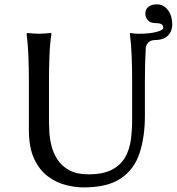

<svg xmlns="http://www.w3.org/2000/svg" viewBox="-20 -836 798 867"><path d="M576.7 -471.7Q576.7 -531.2 574.5 -584.7Q572.3 -638.2 566.4 -683.6L568.4 -687Q587.4 -683.6 605 -683.6Q655.3 -683.6 686.3 -691.7Q717.3 -699.7 717.3 -710.9Q717.3 -731.4 686 -731.4Q658.2 -731.4 647.2 -745.1Q636.2 -758.8 636.2 -774.9Q636.2 -793.9 650.4 -805.2Q664.6 -816.4 688 -816.4Q718.8 -816.4 738.3 -790.5Q757.8 -764.6 757.8 -727.1Q757.8 -692.9 737.1 -674.1Q716.3 -655.3 682.6 -655.3Q643.6 -655.3 638.2 -619.1Q636.2 -586.4 635.3 -548.6Q634.3 -510.7 634.3 -471.7V-312.5Q634.3 -218.3 610.4 -145Q586.4 -71.8 526.4 -30.8Q466.3 10.3 356.9 10.3Q321.3 10.3 278.8 0Q236.3 -10.3 197.5 -38.6Q158.7 -66.9 134.5 -118.4Q110.4 -169.9 110.4 -250V-471.7Q110.4 -531.2 108.2 -584.7Q106 -638.2 100.1 -683.6L102.1 -687Q111.3 -686 128.9 -684.8Q146.5 -683.6 155.8 -683.6Q165 -683.6 182.6 -684.8Q200.2 -686 210 -687L212.4 -683.6Q205.6 -641.1 203.4 -586.2Q201.2 -531.2 201.2 -471.7V-285.2Q201.2 -268.1 202.9 -239Q204.6 -210 212.6 -177.2Q220.7 -144.5 239.7 -115.2Q258.8 -85.9 292.7 -67.4Q326.7 -48.8 379.4 -48.8Q446.3 -48.8 486.1 -70.1Q525.9 -91.3 545.7 -126.7Q565.4 -162.1 571 -205.6Q576.7 -249 576.7 -293.5Z"/></svg>

Font: Kurinto Seri
Style: Regular
Weight: 400
Designer: Kurinto was developed by Clint Goss from a range of fonts that are compatible with the SIL Open Font License Version 1.1
Foundry: Clinton F. Goss
Version: Version 2.196; July 25, 2020